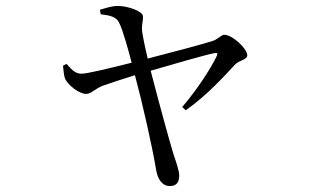

<svg xmlns="http://www.w3.org/2000/svg" viewBox="-20 -571 1040 646"><path d="M204 -356 192 -350C194 -332 195 -316 199 -306C210 -283 247 -255 270 -255C287 -255 298 -272 327 -283C344 -289 391 -305 434 -318C458 -229 493 -75 505 -1C510 31 525 55 552 55C574 55 583 42 583 19C583 4 572 -28 564 -51C548 -104 513 -232 487 -333C560 -354 665 -385 700 -392C710 -394 714 -393 709 -382C689 -340 643 -269 593 -211L605 -200C678 -251 738 -319 772 -355C785 -368 812 -370 812 -385C812 -407 762 -454 735 -454C724 -454 712 -438 695 -433C664 -423 548 -392 477 -374C468 -411 460 -451 458 -467C456 -488 462 -500 461 -516C461 -533 410 -551 377 -551C356 -551 336 -544 316 -538L319 -523C352 -519 372 -514 381 -494C393 -471 411 -406 423 -360C351 -342 271 -322 252 -323C230 -324 217 -342 204 -356Z"/></svg>

Font: Harano Aji Mincho TW
Style: Regular
Weight: 400
Foundry: Masamichi Hosoda
Version: HaranoAjiMinchoTW-Regular version 20230610;ttx 4.39.4